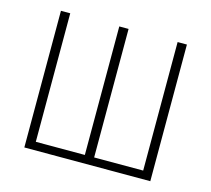

<svg xmlns="http://www.w3.org/2000/svg" viewBox="-89 -693 877 798"><g transform="rotate(15 350.0 -294.0)"><path d="M79 0V-588H119V-35H330V-588H370V-35H581V-588H621V0Z"/></g></svg>

Font: Martian Mono Thin
Style: Regular
Weight: 100
Monospace: yes
Designer: Roman Shamin
Foundry: Evil Martians
Version: Version 1.000; ttfautohint (v1.8.4.7-5d5b)